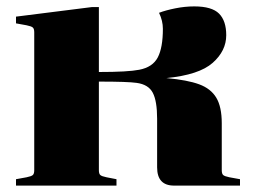

<svg xmlns="http://www.w3.org/2000/svg" viewBox="-20 -580 798 600"><path d="M415 -362Q457 -370 473 -400.5Q489 -431 489 -490Q489 -515 477 -540Q498 -548 528 -554Q558 -560 587 -560Q642 -560 664.5 -537.5Q687 -515 687 -470Q687 -421 644.5 -383.5Q602 -346 500 -336Q566 -330 602.5 -316.5Q639 -303 656 -274.5Q673 -246 673 -195V-48Q673 -37 677.5 -33Q682 -29 697 -26L730 -20V0H524Q471 0 471 -57V-209Q471 -264 457.5 -290Q444 -316 407 -321Q380 -325 289 -325V-48Q289 -37 293.5 -33Q298 -29 313 -26L344 -20V0H30V-20L63 -26Q78 -29 82.5 -33Q87 -37 87 -48V-479Q87 -490 82.5 -494Q78 -498 63 -501L30 -507V-528L268 -558H289V-355Q380 -355 415 -362Z"/></svg>

Font: Chonburi
Style: Regular
Weight: 400
Designer: Thanarat Vachiruckul and Stawix Ruecha
Foundry: Cadson Demak & Katatrad
Version: Version 1.000